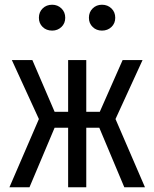

<svg xmlns="http://www.w3.org/2000/svg" viewBox="-20 -795 655 815"><path d="M269.2 0V-252.8H211.8L105.1 0H20L145.1 -289.7L30.3 -540H117.4L211.8 -320.5H269.2V-540H346.2V-320.5H403.6L500.5 -540H585.1L470.3 -289.7L595.4 0H507.7L401.5 -252.8H346.2V0ZM201.5 -665.1Q176.9 -665.1 161 -680.5Q145.1 -695.9 145.1 -719.5Q145.1 -743.6 161 -759.2Q176.9 -774.9 201.5 -774.9Q224.6 -774.9 240.8 -759.2Q256.9 -743.6 256.9 -719.5Q256.9 -695.9 240.8 -680.5Q224.6 -665.1 201.5 -665.1ZM412.8 -665.1Q389.2 -665.1 373.3 -680.5Q357.4 -695.9 357.4 -719.5Q357.4 -743.6 373.3 -759.2Q389.2 -774.9 412.8 -774.9Q436.9 -774.9 453.1 -759.2Q469.2 -743.6 469.2 -719.5Q469.2 -695.9 453.1 -680.5Q436.9 -665.1 412.8 -665.1Z"/></svg>

Font: FiraCode Nerd Font
Style: Regular
Weight: 400
Designer: Carrois Corporate, Edenspiekermann AG, Nikita Prokopov
Foundry: Carrois Corporate, Edenspiekermann AG, Nikita Prokopov
Version: Version 6.002;Nerd Fonts 2.2.2